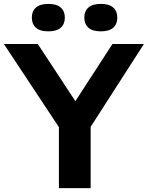

<svg xmlns="http://www.w3.org/2000/svg" viewBox="-44 -966 759 986"><path d="M258.5 0V-313L-24 -740H150L343 -446.5L533.5 -740H695L421.5 -314.5V0ZM474 -805Q431 -805 410 -823.8Q389 -842.5 389 -875.5Q389 -908.5 410 -927.2Q431 -946 474 -946Q516.5 -946 537.5 -927.2Q558.5 -908.5 558.5 -875.5Q558.5 -842.5 537.5 -823.8Q516.5 -805 474 -805ZM204 -805Q161.5 -805 140.5 -823.8Q119.5 -842.5 119.5 -875.5Q119.5 -908.5 140.5 -927.2Q161.5 -946 204 -946Q247 -946 268 -927.2Q289 -908.5 289 -875.5Q289 -842.5 268 -823.8Q247 -805 204 -805Z"/></svg>

Font: Encode Sans Semi Expanded
Style: Bold
Weight: 700
Width: 6
Designer: Multiple Designers
Foundry: Impallari Type
Version: Version 3.000; ttfautohint (v1.8.3) -l 8 -r 50 -G 200 -x 14 